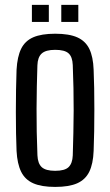

<svg xmlns="http://www.w3.org/2000/svg" viewBox="-20 -743 443 771"><path d="M201.5 7.6Q146.5 7.6 113.5 -7Q80.4 -21.7 64.9 -53.4Q49.3 -85.1 46.5 -136.9Q45.1 -167.1 44.4 -207.8Q43.7 -248.5 43.7 -293.8Q43.7 -339.1 44.4 -383Q45.1 -427 46.5 -462.9Q49.4 -515.6 65 -547.3Q80.6 -578.9 113.6 -593.3Q146.6 -607.6 201.5 -607.6Q257.7 -607.6 290.6 -592.9Q323.5 -578.1 338.8 -546.5Q354.1 -514.8 356 -462.9Q357.4 -430.1 358.2 -388.6Q358.9 -347.1 358.9 -303.1Q358.9 -259.1 358.2 -216.4Q357.4 -173.7 356 -136.9Q354 -85.1 338.5 -53.4Q323 -21.7 290.1 -7Q257.2 7.6 201.5 7.6ZM201.5 -57.1Q240.4 -57.1 255.6 -72.1Q270.9 -87.2 272.2 -118.8Q273.7 -164.4 274.6 -209.1Q275.6 -253.8 275.8 -298.7Q276 -343.7 275 -389.2Q274.1 -434.7 272.2 -481.8Q270.9 -514.9 255.2 -528.9Q239.6 -542.9 201.5 -542.9Q163.8 -542.9 147.5 -528.1Q131.2 -513.3 130.2 -480.6Q128.8 -440.1 127.9 -396.3Q127 -352.5 126.8 -306.3Q126.6 -260.2 127.5 -213.2Q128.5 -166.2 130.3 -119.6Q131.7 -86.4 147.7 -71.7Q163.8 -57.1 201.5 -57.1ZM226.1 -655V-723.4H294.5V-655ZM108.1 -655V-723.4H176.1V-655Z"/></svg>

Font: Big Shoulders Thin
Style: Regular
Weight: 100
Version: Version 2.002